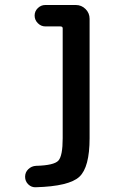

<svg xmlns="http://www.w3.org/2000/svg" viewBox="-20 -540 540 788"><path d="M127 228.5Q109.4 229.5 96.2 216.8Q83 204.1 83 185.5Q83 167 96.2 154.3Q109.4 141.6 127.9 140.6Q202.1 138.7 219.7 119.1Q237.3 99.6 237.3 27.3V-423.8Q237.3 -431.6 227.5 -431.6H166Q148.4 -431.6 135.3 -444.8Q122.1 -458 122.1 -476.1Q122.1 -494.1 135.3 -506.8Q148.4 -519.5 166 -519.5H291Q314.5 -519.5 331.1 -502.9Q347.7 -486.3 347.7 -462.9V27.3Q347.7 146.5 305.7 185.5Q263.7 224.6 127 228.5Z"/></svg>

Font: Rounded Mgen+ 1m medium
Style: Regular
Weight: 500
Designer: [Source Han Sans]
Ryoko NISHIZUKA  (kana & ideographs); Paul D. Hunt (Latin, Greek & Cyrillic); Wenlong ZHANG  (bopomofo
Version: Version 1.059.20150602